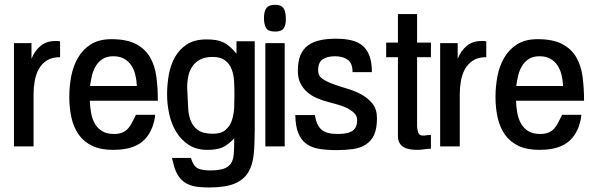

<svg xmlns="http://www.w3.org/2000/svg" viewBox="-20 -620 2493 813"><path d="M234.4 -377.9Q200.2 -377.9 178.2 -363.8Q156.2 -349.6 144 -327.1Q131.8 -304.7 127 -276.9Q122.1 -249 122.1 -220.7V0H39.1V-437.5H113.3V-371.1Q127 -405.3 151.9 -425.8Q176.8 -446.3 213.9 -446.3Q218.8 -446.3 223.6 -446.3Q228.5 -446.3 233.4 -445.3L234.4 -443.4Z M648.4 -193.4H360.4Q361.3 -167 365.7 -142.1Q370.1 -117.2 381.3 -97.2Q392.6 -77.1 412.1 -64.9Q431.6 -52.7 462.9 -52.7Q484.4 -52.7 498.5 -59.1Q512.7 -65.4 522.5 -76.2Q532.2 -86.9 539.6 -102.1Q546.9 -117.2 555.7 -133.8H636.7V-131.8Q636.7 -123 632.8 -107.4Q628.9 -91.8 626 -84Q615.2 -55.7 599.1 -36.6Q583 -17.6 561.5 -6.3Q540 4.9 514.2 9.8Q488.3 14.6 460 14.6Q406.2 14.6 370.6 -2.4Q335 -19.5 313.5 -49.8Q292 -80.1 282.7 -121.1Q273.4 -162.1 273.4 -210Q273.4 -253.9 281.7 -297.4Q290 -340.8 310.5 -376Q331.1 -411.1 365.2 -432.6Q399.4 -454.1 452.1 -454.1Q516.6 -454.1 555.7 -433.6Q594.7 -413.1 615.2 -377.9Q635.7 -342.8 642.1 -295.4Q648.4 -248 648.4 -193.4ZM559.6 -255.9Q558.6 -279.3 553.2 -302.2Q547.9 -325.2 536.1 -342.8Q524.4 -360.4 505.9 -371.1Q487.3 -381.8 460 -381.8Q432.6 -381.8 415 -370.6Q397.5 -359.4 386.2 -341.3Q375 -323.2 369.6 -300.8Q364.3 -278.3 361.3 -255.9Z M1058.6 -69.3Q1058.6 -10.7 1054.2 34.2Q1049.8 79.1 1030.8 110.4Q1011.7 141.6 972.7 157.7Q933.6 173.8 865.2 173.8Q840.8 173.8 818.8 171.4Q796.9 168.9 778.3 161.1Q759.8 153.3 745.6 138.2Q731.4 123 721.7 97.7Q716.8 85 714.4 73.2Q711.9 61.5 708 48.8H789.1V50.8Q799.8 85 818.4 93.3Q836.9 101.6 870.1 101.6Q907.2 101.6 927.7 94.2Q948.2 86.9 958 71.8Q967.8 56.6 969.7 33.7Q971.7 10.7 971.7 -20.5V-34.2Q945.3 -5.9 921.4 4.4Q897.5 14.6 858.4 14.6Q811.5 14.6 778.8 -6.8Q746.1 -28.3 725.6 -62.5Q705.1 -96.7 696.3 -138.2Q687.5 -179.7 687.5 -219.7Q687.5 -261.7 694.8 -303.2Q702.1 -344.7 720.7 -377.9Q739.3 -411.1 771.5 -432.1Q803.7 -453.1 854.5 -453.1Q877.9 -453.1 895 -450.2Q912.1 -447.3 926.3 -440.4Q940.4 -433.6 953.6 -421.9Q966.8 -410.2 981.4 -392.6V-445.3H1058.6ZM972.7 -222.7Q972.7 -249 971.2 -276.4Q969.7 -303.7 960.9 -326.7Q952.1 -349.6 933.1 -364.3Q914.1 -378.9 879.9 -378.9Q849.6 -378.9 829.1 -368.7Q808.6 -358.4 795.9 -340.8Q783.2 -323.2 777.8 -299.3Q772.5 -275.4 772.5 -249Q772.5 -244.1 772.9 -240.7Q773.4 -237.3 773.4 -232.4Q775.4 -201.2 776.4 -168.9Q777.3 -136.7 786.6 -111.3Q795.9 -85.9 817.4 -69.8Q838.9 -53.7 881.8 -53.7Q917 -53.7 936 -70.8Q955.1 -87.9 962.9 -113.3Q970.7 -138.7 971.7 -168Q972.7 -197.3 972.7 -222.7Z M1190.4 -537.1Q1190.4 -512.7 1180.7 -499.5Q1170.9 -486.3 1145.5 -486.3Q1115.2 -486.3 1106.4 -502Q1097.7 -517.6 1097.7 -543.9Q1097.7 -570.3 1107.4 -585Q1117.2 -599.6 1145.5 -599.6Q1160.2 -599.6 1169.4 -594.7Q1178.7 -589.8 1183.1 -581.1Q1187.5 -572.3 1189 -561Q1190.4 -549.8 1190.4 -537.1ZM1185.5 0H1103.5V-437.5H1185.5Z M1576.2 -119.1Q1576.2 -75.2 1564 -48.8Q1551.8 -22.5 1528.8 -7.8Q1505.9 6.8 1474.6 11.2Q1443.4 15.6 1405.3 15.6Q1363.3 15.6 1331.1 10.3Q1298.8 4.9 1276.9 -11.2Q1254.9 -27.3 1243.2 -56.2Q1231.4 -85 1230.5 -130.9L1229.5 -132.8H1313.5V-130.9Q1321.3 -86.9 1342.8 -69.8Q1364.3 -52.7 1408.2 -52.7Q1424.8 -52.7 1439.9 -54.7Q1455.1 -56.6 1466.8 -62.5Q1478.5 -68.4 1485.4 -80.1Q1492.2 -91.8 1492.2 -112.3Q1492.2 -129.9 1478.5 -142.6Q1464.8 -155.3 1445.8 -164.1Q1426.8 -172.9 1406.2 -178.2Q1385.7 -183.6 1372.1 -187.5Q1345.7 -194.3 1321.8 -204.6Q1297.9 -214.8 1280.3 -230.5Q1262.7 -246.1 1252 -267.6Q1241.2 -289.1 1241.2 -320.3Q1241.2 -360.4 1252.4 -386.7Q1263.7 -413.1 1284.7 -428.2Q1305.7 -443.4 1335.4 -449.7Q1365.2 -456.1 1401.4 -456.1Q1439.5 -456.1 1468.3 -449.2Q1497.1 -442.4 1516.1 -425.8Q1535.2 -409.2 1544.9 -382.3Q1554.7 -355.5 1554.7 -314.5H1472.7V-316.4Q1472.7 -352.5 1452.1 -367.2Q1431.6 -381.8 1398.4 -381.8Q1366.2 -381.8 1346.7 -369.1Q1327.1 -356.4 1327.1 -321.3Q1327.1 -298.8 1345.7 -286.1Q1364.3 -273.4 1391.6 -263.7Q1418.9 -253.9 1451.7 -244.1Q1484.4 -234.4 1511.7 -219.2Q1539.1 -204.1 1557.6 -180.7Q1576.2 -157.2 1576.2 -119.1Z M1804.7 9.8Q1791 9.8 1776.4 12.2Q1761.7 14.6 1748 14.6Q1731.4 14.6 1716.3 12.2Q1701.2 9.8 1689.9 3.4Q1678.7 -2.9 1671.9 -14.6Q1665 -26.4 1665 -45.9V-377.9H1615.2V-439.5H1665V-560.5H1746.1V-439.5H1804.7V-377.9H1746.1V-85.9Q1746.1 -74.2 1750.5 -60.1Q1754.9 -45.9 1770.5 -45.9Q1779.3 -45.9 1787.6 -47.4Q1795.9 -48.8 1804.7 -48.8Z M2039.1 -377.9Q2004.9 -377.9 1982.9 -363.8Q1960.9 -349.6 1948.7 -327.1Q1936.5 -304.7 1931.6 -276.9Q1926.8 -249 1926.8 -220.7V0H1843.8V-437.5H1918V-371.1Q1931.6 -405.3 1956.5 -425.8Q1981.4 -446.3 2018.6 -446.3Q2023.4 -446.3 2028.3 -446.3Q2033.2 -446.3 2038.1 -445.3L2039.1 -443.4Z M2453.1 -193.4H2165Q2166 -167 2170.4 -142.1Q2174.8 -117.2 2186 -97.2Q2197.3 -77.1 2216.8 -64.9Q2236.3 -52.7 2267.6 -52.7Q2289.1 -52.7 2303.2 -59.1Q2317.4 -65.4 2327.1 -76.2Q2336.9 -86.9 2344.2 -102.1Q2351.6 -117.2 2360.4 -133.8H2441.4V-131.8Q2441.4 -123 2437.5 -107.4Q2433.6 -91.8 2430.7 -84Q2419.9 -55.7 2403.8 -36.6Q2387.7 -17.6 2366.2 -6.3Q2344.7 4.9 2318.8 9.8Q2293 14.6 2264.6 14.6Q2210.9 14.6 2175.3 -2.4Q2139.6 -19.5 2118.2 -49.8Q2096.7 -80.1 2087.4 -121.1Q2078.1 -162.1 2078.1 -210Q2078.1 -253.9 2086.4 -297.4Q2094.7 -340.8 2115.2 -376Q2135.7 -411.1 2169.9 -432.6Q2204.1 -454.1 2256.8 -454.1Q2321.3 -454.1 2360.4 -433.6Q2399.4 -413.1 2419.9 -377.9Q2440.4 -342.8 2446.8 -295.4Q2453.1 -248 2453.1 -193.4ZM2364.3 -255.9Q2363.3 -279.3 2357.9 -302.2Q2352.5 -325.2 2340.8 -342.8Q2329.1 -360.4 2310.5 -371.1Q2292 -381.8 2264.6 -381.8Q2237.3 -381.8 2219.7 -370.6Q2202.1 -359.4 2190.9 -341.3Q2179.7 -323.2 2174.3 -300.8Q2168.9 -278.3 2166 -255.9Z"/></svg>

Font: RIT TN Joy
Style: Bold
Weight: 700
Designer: Hussain K H
Foundry: Rachana Institute of Typography
Version: 1.6.2